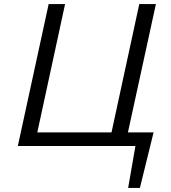

<svg xmlns="http://www.w3.org/2000/svg" viewBox="-20 -720 842 947"><path d="M612 207 648 0H68L220 -700H301L164 -67H530L667 -700H749L611 -67H739L737 -65L670 207Z"/></svg>

Font: Isabella Sans
Style: Italic
Weight: 400
Italic angle: -12°
Designer: Christian Thalmann (Catharsis Fonts), Cristiano Sobral
Foundry: The Isabella Sans Project Authors
Version: Version 2.026; ttfautohint (v1.8.4.7-5d5b-dirty)